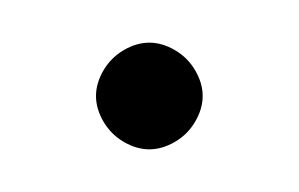

<svg xmlns="http://www.w3.org/2000/svg" viewBox="-20 -835 140 90"><path d="M25 -790Q25 -784 28.5 -778Q32 -772 38 -768.5Q44 -765 50 -765Q56 -765 62 -768.5Q68 -772 71.5 -778Q75 -784 75 -790Q75 -796 71.5 -802Q68 -808 62 -811.5Q56 -815 50 -815Q44 -815 38 -811.5Q32 -808 28.5 -802Q25 -796 25 -790Z"/></svg>

Font: Linefont ExtraLight
Style: Regular
Weight: 250
Monospace: yes
Version: Version 3.002;gftools[0.9.33]